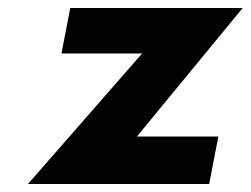

<svg xmlns="http://www.w3.org/2000/svg" viewBox="-20 -461 628 481"><path d="M50 0 336 -327H134L156 -441H588L323 -119H527L504 0Z"/></svg>

Font: Teachers
Style: Italic
Weight: 400
Italic angle: -11°
Designer: Alfredo Marco Pradil, Chank Diesel
Version: Version 1.001